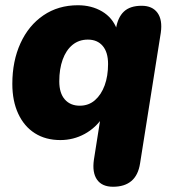

<svg xmlns="http://www.w3.org/2000/svg" viewBox="-20 -523 660 732"><path d="M411 189Q369 189 350 162Q331 135 338 86L364 -79H374Q346 -36 303 -12.5Q260 11 210 11Q154 11 113 -15Q72 -41 49.5 -89.5Q27 -138 27 -203Q27 -290 58 -358Q89 -426 145.5 -464.5Q202 -503 277 -503Q329 -503 369 -479.5Q409 -456 426 -411L416 -370L422 -413Q429 -457 452.5 -479Q476 -501 520 -501Q561 -501 580.5 -474Q600 -447 593 -398L514 100Q507 145 481 167Q455 189 411 189ZM284 -120Q318 -120 342 -141Q366 -162 379 -197.5Q392 -233 392 -279Q392 -324 371.5 -348Q351 -372 315 -372Q281 -372 256.5 -352Q232 -332 219 -296Q206 -260 206 -213Q206 -168 227 -144Q248 -120 284 -120Z"/></svg>

Font: Nunito ExtraLight Black
Style: Italic
Weight: 900
Italic angle: -9°
Version: Version 3.602